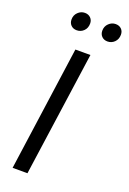

<svg xmlns="http://www.w3.org/2000/svg" viewBox="-167 -940 667 996"><g transform="rotate(20 167.0 -442.0)"><path d="M109.9 -784.2Q90.3 -784.2 78.1 -796.4Q65.9 -808.6 65.9 -828.1Q65.9 -852.1 82.3 -867.9Q98.6 -883.8 120.1 -883.8Q139.6 -883.8 151.9 -871.6Q164.1 -859.4 164.1 -840.8Q164.1 -815.4 148.2 -799.8Q132.3 -784.2 109.9 -784.2ZM279.8 -784.2Q260.3 -784.2 248 -796.4Q235.8 -808.6 235.8 -828.1Q235.8 -852.1 252.2 -867.9Q268.6 -883.8 290 -883.8Q310.1 -883.8 322 -871.8Q334 -859.9 334 -840.8Q334 -815.9 318.1 -800Q302.2 -784.2 279.8 -784.2ZM221.2 -688 124 0H42L138.2 -688Z"/></g></svg>

Font: Fira Sans Compressed Book
Style: Italic
Weight: 350
Width: 3
Italic angle: -8°
Designer: Carrois Corporate & Edenspiekermann AG
Foundry: Carrois Corporate GbR & Edenspiekermann AG
Version: Version 4.203;PS 004.203;hotconv 1.0.88;makeotf.lib2.5.64775